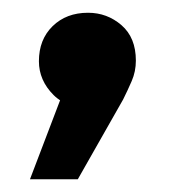

<svg xmlns="http://www.w3.org/2000/svg" viewBox="-20 -164 272 301"><path d="M136 7Q87 8 64 -15Q41 -38 41 -68Q41 -102 62.5 -123Q84 -144 118 -144Q148 -144 170.5 -124.5Q193 -105 193 -69Q193 -52 186.5 -37Q180 -22 173 -8L102 117H27L96 -64Z"/></svg>

Font: Alexandria SemiBold
Style: Regular
Weight: 600
Designer: Mohamed Gaber
Foundry: Kief Type Foundry
Version: Version 5.100